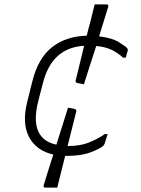

<svg xmlns="http://www.w3.org/2000/svg" viewBox="-20 -787 640 872"><path d="M289 -298 319 -292Q329 -290 326 -279Q307 -203 287 -124H293Q342 -124 380.5 -138.5Q419 -153 456 -178H469Q466 -168 462.5 -158Q459 -148 456 -137Q454 -130 449 -125Q437 -113 393.5 -96Q350 -79 283 -79Q279 -79 276 -79Q268 -47 261 -19Q256 2 250.5 23Q245 44 240 65H186Q175 65 179 52Q189 19 200 -15.5Q211 -50 222 -85Q144 -103 111.5 -165.5Q79 -228 104 -326L127 -418Q153 -522 215.5 -572Q278 -622 374 -625Q378 -641 381.5 -655.5Q385 -670 389 -683L410 -767H464Q475 -767 471 -754Q468 -744 456.5 -707.5Q445 -671 430 -622Q488 -615 518 -596.5Q548 -578 556 -570Q562 -564 560 -556Q557 -546 555 -539.5Q553 -533 551 -525H539Q513 -549 484 -562Q455 -575 417 -578Q402 -533 387.5 -487Q373 -441 361 -404L331 -410Q321 -412 324 -423Q333 -460 343 -500.5Q353 -541 362 -579Q290 -575 243 -533.5Q196 -492 175 -410L155 -333Q123 -212 174 -161Q197 -138 236 -130Q249 -172 262.5 -214Q276 -256 289 -298Z"/></svg>

Font: Recursive Sn Lnr St Lt
Style: Italic
Weight: 300
Italic angle: -15°
Version: Version 1.079;hotconv 1.0.112;makeotfexe 2.5.65598; ttfautoh